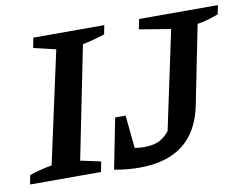

<svg xmlns="http://www.w3.org/2000/svg" viewBox="-94 -755 1125 869"><g transform="rotate(-10 468.0 -320.5)"><path d="M-21 0 -13 -42Q40 -60 90 -68L202 -582L100 -606L109 -652H435L427 -611Q396 -601 371.5 -594.5Q347 -588 325 -584L221 -67L314 -47L305 0ZM365 0 411 -232H459L474 -81Q495 -77 514 -77Q556 -77 583 -88.5Q610 -100 634 -130L730 -582L586 -606L595 -652H957L949 -611Q928 -603 903 -595.5Q878 -588 852 -584L780 -224Q734 11 481 11Q455 11 426.5 8.5Q398 6 365 0Z"/></g></svg>

Font: Piazzolla SC SemiBold
Style: Italic
Weight: 600
Italic angle: -11.3°
Designer: Juan Pablo del Peral
Foundry: Huerta Tipografica
Version: Version 1.330